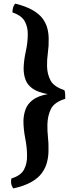

<svg xmlns="http://www.w3.org/2000/svg" viewBox="-20 -768 417 1065"><path d="M54 277Q44 264 42 250Q40 236 43 222Q96 206 113.5 172Q131 138 130 96Q130 50 120 -0.5Q110 -51 110 -98Q111 -132 122 -162Q133 -192 162 -214Q191 -236 245 -246Q190 -256 161 -276.5Q132 -297 121.5 -326Q111 -355 111 -388Q112 -433 123 -482.5Q134 -532 134 -577Q135 -617 117.5 -649.5Q100 -682 49 -699Q49 -712 52.5 -725.5Q56 -739 65 -748Q124 -733 160.5 -712Q197 -691 216 -665.5Q235 -640 242.5 -611.5Q250 -583 250 -552Q251 -514 245.5 -474.5Q240 -435 241 -400Q242 -356 260.5 -321.5Q279 -287 337 -268Q341 -259 341.5 -244Q342 -229 342 -220Q281 -201 262.5 -163.5Q244 -126 243 -78Q242 -44 246 -7.5Q250 29 249 66Q249 99 241 131Q233 163 212.5 191.5Q192 220 153 242Q114 264 54 277Z"/></svg>

Font: Vollkorn
Style: Bold
Weight: 700
Designer: Friedrich Althausen
Foundry: Friedrich Althausen
Version: Version 5.000